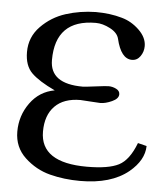

<svg xmlns="http://www.w3.org/2000/svg" viewBox="-51 -730 681 781"><g transform="rotate(5 290.0 -339.0)"><path d="M526 -168 562 -159Q561 -101 502 -52Q431 6 305 6Q239 6 181 -9Q123 -24 78 -66Q33 -108 33 -172Q33 -237 70.5 -289Q108 -341 170 -352Q104 -383 74 -412.5Q44 -442 44 -498Q44 -559 86.5 -602.5Q129 -646 187 -664.5Q245 -683 309 -684Q368 -684 416 -670Q456 -659 487.5 -628.5Q519 -598 519 -563Q519 -540 506 -521.5Q493 -503 472 -503Q427 -503 408 -584Q402 -608 371.5 -624Q341 -640 313 -640Q148 -640 148 -474Q148 -377 282 -377Q291 -377 333.5 -382.5Q376 -388 387 -388Q403 -388 418 -380.5Q433 -373 433 -359Q433 -341 406.5 -329Q380 -317 359 -317Q351 -317 317.5 -319.5Q284 -322 278 -322Q210 -322 173.5 -285Q137 -248 137 -181Q137 -54 327 -54Q415 -54 457 -75.5Q499 -97 526 -168Z"/></g></svg>

Font: STIX
Style: Regular
Weight: 400
Designer: MicroPress Inc., with final additions and corrections provided by Coen Hoffman, Elsevier (retired)
Version: Version 1.1.1